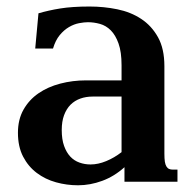

<svg xmlns="http://www.w3.org/2000/svg" viewBox="-20 -549 593 580"><path d="M347.2 -257.3H259.8Q239.7 -257.3 222.7 -251.2Q205.6 -245.1 193.1 -232.7Q180.7 -220.2 173.6 -201.2Q166.5 -182.1 166.5 -156.2Q166.5 -127.9 173.6 -108.2Q180.7 -88.4 192.4 -75.9Q204.1 -63.5 220 -57.9Q235.8 -52.2 253.4 -52.2Q276.4 -52.2 300.8 -62.3Q325.2 -72.3 347.2 -89.4ZM476.6 -85Q476.6 -69.8 478 -60.5Q479.5 -51.3 482.9 -45.9Q486.3 -40.5 491 -38.6Q495.6 -36.6 502.4 -36.6H516.1V0H356V-43.9Q325.2 -16.1 288.8 -2.7Q252.4 10.7 215.8 10.7Q181.6 10.7 149.2 1.7Q116.7 -7.3 91.1 -26.6Q65.4 -45.9 49.8 -75.9Q34.2 -106 34.2 -147.9Q34.2 -188 51 -217.8Q67.9 -247.6 96.2 -267.1Q124.5 -286.6 161.9 -296.4Q199.2 -306.2 239.7 -306.2H347.2V-352.1Q347.2 -392.1 338.1 -417.5Q329.1 -442.9 314.7 -457.3Q300.3 -471.7 282 -476.8Q263.7 -481.9 245.6 -481.9Q234.4 -481.9 219 -479Q203.6 -476.1 188.5 -467.3Q173.3 -458.5 160.4 -442.9Q147.5 -427.2 140.1 -402.3H86.4L96.2 -508.8Q111.3 -513.2 127.4 -516.8Q143.6 -520.5 161.9 -523.4Q180.2 -526.4 201.9 -527.8Q223.6 -529.3 250.5 -529.3Q293.5 -529.3 334.2 -521Q375 -512.7 406.5 -491.9Q438 -471.2 457.3 -436.5Q476.6 -401.9 476.6 -349.1Z"/></svg>

Font: Arian AMU Serif
Style: Bold
Weight: 700
Designer: Ruben Hakobyan (Tarumian)
Foundry: Ruben Hakobyan (Tarumian)
Version: Version 1.002